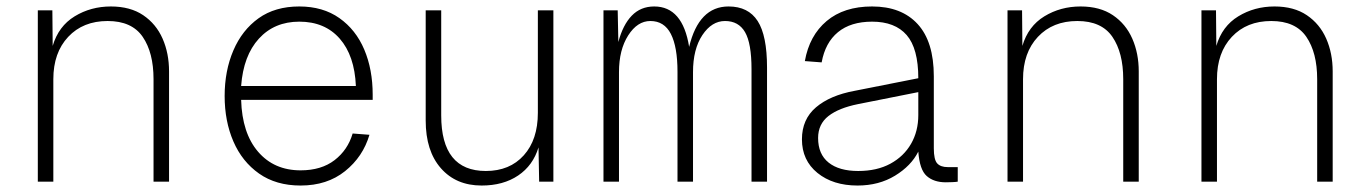

<svg xmlns="http://www.w3.org/2000/svg" viewBox="-20 -562 4240 594"><path d="M97 0V-530H142L143 -420Q161 -481 211 -511.5Q261 -542 323 -542Q383 -542 423 -515Q463 -488 483 -442.5Q503 -397 503 -341V0H455V-317Q455 -399 421.5 -448Q388 -497 313 -497Q237 -497 191 -448Q145 -399 145 -317V0Z M910 12Q834 12 781.5 -25Q729 -62 702 -124.5Q675 -187 675 -265Q675 -343 702 -406Q729 -469 780 -505.5Q831 -542 906 -542Q979 -542 1030 -506Q1081 -470 1107 -408.5Q1133 -347 1133 -269V-253H726Q729 -150 778.5 -92.5Q828 -35 910 -35Q974 -35 1015 -66.5Q1056 -98 1071 -149L1123 -145Q1103 -77 1047.5 -32.5Q992 12 910 12ZM726 -296H1081Q1077 -390 1031 -442.5Q985 -495 906 -495Q829 -495 781 -442.5Q733 -390 726 -296Z M1470 12Q1391 12 1344 -41.5Q1297 -95 1297 -189V-530H1345V-205Q1345 -33 1483 -33Q1557 -33 1600.5 -81.5Q1644 -130 1644 -213V-530H1692V0H1648L1646 -106Q1629 -50 1583 -19Q1537 12 1470 12Z M1847 0V-530H1891L1893 -432Q1907 -485 1934.5 -513.5Q1962 -542 2004 -542Q2092 -542 2112 -417Q2142 -542 2234 -542Q2295 -542 2324 -497Q2353 -452 2353 -353V0H2305V-348Q2305 -428 2285 -462.5Q2265 -497 2223 -497Q2182 -497 2153 -453.5Q2124 -410 2124 -339V0H2076V-340Q2076 -417 2055.5 -457Q2035 -497 1992 -497Q1952 -497 1923.5 -452.5Q1895 -408 1895 -339V0Z M2633 12Q2557 12 2509 -27Q2461 -66 2461 -131Q2461 -193 2504.5 -230Q2548 -267 2624 -281L2821 -320Q2821 -412 2785 -453.5Q2749 -495 2678 -495Q2612 -495 2572.5 -462.5Q2533 -430 2522 -369L2470 -373Q2484 -452 2537.5 -497Q2591 -542 2678 -542Q2769 -542 2819 -487.5Q2869 -433 2869 -326V-103Q2869 -68 2879.5 -56.5Q2890 -45 2912 -45H2943V0Q2938 1 2926.5 1.5Q2915 2 2906 2Q2869 2 2847 -17.5Q2825 -37 2821 -93Q2799 -49 2749 -18.5Q2699 12 2633 12ZM2635 -33Q2693 -33 2734.5 -55.5Q2776 -78 2798.5 -117Q2821 -156 2821 -206V-277L2635 -240Q2575 -228 2543 -203Q2511 -178 2511 -135Q2511 -85 2543.5 -59Q2576 -33 2635 -33Z M3097 0V-530H3142L3143 -420Q3161 -481 3211 -511.5Q3261 -542 3323 -542Q3383 -542 3423 -515Q3463 -488 3483 -442.5Q3503 -397 3503 -341V0H3455V-317Q3455 -399 3421.5 -448Q3388 -497 3313 -497Q3237 -497 3191 -448Q3145 -399 3145 -317V0Z M3697 0V-530H3742L3743 -420Q3761 -481 3811 -511.5Q3861 -542 3923 -542Q3983 -542 4023 -515Q4063 -488 4083 -442.5Q4103 -397 4103 -341V0H4055V-317Q4055 -399 4021.5 -448Q3988 -497 3913 -497Q3837 -497 3791 -448Q3745 -399 3745 -317V0Z"/></svg>

Font: Geist Mono UltraLight
Style: Regular
Weight: 200
Monospace: yes
Designer: Basement.studio, Andrés Briganti, Mateo Zaragoza
Foundry: Basement.studio, Vercel, Andrés Briganti, Guido Ferreyra, Mateo Zaragoza
Version: Version 1.400; ttfautohint (v1.8.4.7-5d5b)